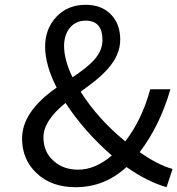

<svg xmlns="http://www.w3.org/2000/svg" viewBox="-20 -767 739 800"><path d="M203 -97Q243 -60 306 -60Q376 -60 446 -119Q332 -218 253 -338Q161 -264 161 -195Q161 -134 203 -97ZM282 -445Q340 -483 370 -515Q407 -555 407 -600Q407 -681 337 -681Q296 -681 271 -651Q247 -621 247 -575Q247 -518 282 -445ZM699 -63 674 13Q594 -10 507 -71Q416 13 295 13Q195 13 134 -44Q72 -101 72 -190Q72 -302 216 -402Q168 -496 168 -573Q168 -647 215 -697Q262 -747 337 -747Q404 -747 443 -706Q481 -666 481 -602Q481 -538 429 -480Q408 -456 376 -430Q356 -414 316 -385Q388 -271 502 -178Q572 -269 606 -395H690Q646 -243 562 -133Q639 -79 699 -63Z"/></svg>

Font: Source Han Sans Regular
Style: Regular
Weight: 400
Designer: Ryoko NISHIZUKA  (kana & ideographs); Paul D. Hunt (Latin, Greek & Cyrillic); Wenlong ZHANG  (bopomofo); Sandoll Communi
Foundry: Adobe Systems Incorporated
Version: Version 1.00 January 18, 2024, initial release